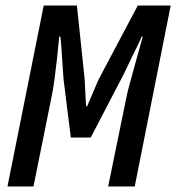

<svg xmlns="http://www.w3.org/2000/svg" viewBox="-20 -674 640 694"><path d="M7 0 138 -654H258L286 -388L291 -290H295L336 -386L478 -654H597L467 0H371L435 -313Q439 -335 447 -364.5Q455 -394 464 -426.5Q473 -459 481.5 -489.5Q490 -520 496 -542H492Q486 -526 472 -498.5Q458 -471 444.5 -442Q431 -413 421 -394L308 -177H236L210 -385Q209 -397 207.5 -418Q206 -439 204.5 -463Q203 -487 201.5 -508Q200 -529 198 -542H194Q191 -507 186.5 -466Q182 -425 177 -387.5Q172 -350 167 -327L101 0Z"/></svg>

Font: Source Code Pro ExtraLight SemiBold
Style: Italic
Weight: 600
Italic angle: -11°
Monospace: yes
Version: Version 1.016;hotconv 1.0.116;makeotfexe 2.5.65601